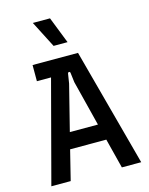

<svg xmlns="http://www.w3.org/2000/svg" viewBox="-135 -1017 857 1102"><g transform="rotate(-15 293.0 -466.5)"><path d="M30 0H145L189 -177H404L449 0H564L376 -700H106V-604H190ZM334 -775 272 -933H170L251 -775ZM213 -273 281 -543 290 -600C292 -610 304 -610 305 -600L312 -543L380 -273Z"/></g></svg>

Font: Finlandica Medium
Style: Regular
Weight: 500
Designer: Niklas Ekholm, Juho Hiilivirta, Jaakko Suomalainen
Foundry: Helsinki Type Studio
Version: Version 2.000;Glyphs 3.2 (3202)